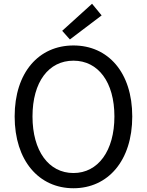

<svg xmlns="http://www.w3.org/2000/svg" viewBox="-20 -989 782 1022"><path d="M371 13C555 13 684 -134 684 -369C684 -604 555 -747 371 -747C187 -747 58 -604 58 -369C58 -134 187 13 371 13ZM371 -68C239 -68 153 -186 153 -369C153 -553 239 -666 371 -666C502 -666 589 -553 589 -369C589 -186 502 -68 371 -68ZM352 -779 521 -907 470 -969 311 -825Z"/></svg>

Font: Source Han Sans HK
Style: Regular
Weight: 400
Designer: Ryoko NISHIZUKA 西塚涼子 (kana, bopomofo & ideographs); Paul D. Hunt (Latin, Greek & Cyrillic); Sandoll Communications 산돌커뮤니
Foundry: Adobe
Version: Version 2.000;hotconv 1.0.107;makeotfexe 2.5.65593